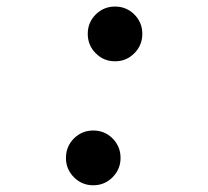

<svg xmlns="http://www.w3.org/2000/svg" viewBox="-20 -547 626 577"><path d="M260.3 9.8Q226.1 9.8 202.1 -14.4Q178.2 -38.6 178.2 -72.3Q178.2 -106.9 202.1 -130.9Q226.1 -154.8 260.3 -154.8Q294.4 -154.8 318.4 -130.9Q342.3 -106.9 342.3 -72.3Q342.3 -38.6 318.4 -14.4Q294.4 9.8 260.3 9.8ZM325.7 -362.8Q291.5 -362.8 267.6 -387Q243.7 -411.1 243.7 -445.3Q243.7 -479.5 267.6 -503.4Q291.5 -527.3 325.7 -527.3Q359.9 -527.3 383.8 -503.4Q407.7 -479.5 407.7 -445.3Q407.7 -411.1 383.8 -387Q359.9 -362.8 325.7 -362.8Z"/></svg>

Font: Cascadia Code PL SemiBold
Style: Italic
Weight: 600
Italic angle: -10°
Monospace: yes
Designer: Aaron Bell
Foundry: Saja Typeworks
Version: Version 2404.023; ttfautohint (v1.8.4)